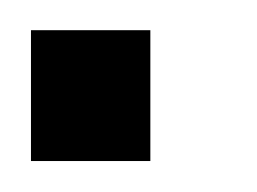

<svg xmlns="http://www.w3.org/2000/svg" viewBox="-20 -104 166 124"><path d="M0 -84.5H77.1V0H0Z"/></svg>

Font: Kadhim
Style: Regular
Weight: 400
Designer: Developer/ Husham Jawad
Version: Version 1.00;December 29, 2020;FontCreator 13.0.0.2683 32-bi